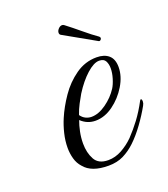

<svg xmlns="http://www.w3.org/2000/svg" viewBox="-96 -534 534 612"><g transform="rotate(-20 171.0 -228.0)"><path d="M170 8Q112 8 88 -22Q76 -35 71 -53Q66 -71 66 -90Q66 -114 72 -138.5Q78 -163 87 -184Q101 -217 124 -250.5Q147 -284 179.5 -307Q212 -330 251 -330Q277 -330 292 -317Q307 -304 307 -277Q307 -246 288 -214.5Q269 -183 240 -162Q211 -141 180 -141Q152 -141 131 -161Q125 -145 121 -125.5Q117 -106 117 -86Q117 -55 129.5 -32Q142 -9 175 -9Q199 -9 221.5 -21.5Q244 -34 262 -52Q282 -73 300 -97Q318 -121 335 -153Q337 -156 338 -156Q342 -156 342 -147Q342 -141 338 -134Q323 -107 303 -79.5Q283 -52 262 -32Q243 -14 221 -3Q199 8 170 8ZM136 -176Q143 -166 152.5 -161.5Q162 -157 172 -157Q196 -157 222 -175.5Q248 -194 264 -219Q271 -230 276.5 -248Q282 -266 282 -282Q282 -296 276.5 -306.5Q271 -317 255 -317Q237 -317 212.5 -295Q188 -273 166 -238Q159 -226 150.5 -210Q142 -194 136 -176ZM276.6 -375.6 169.5 -436Q164.4 -438.5 164.4 -444.5Q164.4 -451.3 170.4 -457.7Q176.3 -464 183.1 -464Q186.5 -464 189.9 -461.5Q211.2 -445.3 237.1 -423.7Q263 -402 281.7 -389.2Q285.1 -386.7 285.1 -383.3Q285.1 -379.9 282.2 -377.3Q279.2 -374.8 276.6 -375.6Z"/></g></svg>

Font: MonteCarlo
Style: Regular
Weight: 400
Designer: Robert E. Leuschke
Foundry: Robert E. Leuschke
Version: Version 1.010; ttfautohint (v1.8.3)